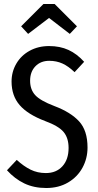

<svg xmlns="http://www.w3.org/2000/svg" viewBox="-20 -931 490 963"><path d="M402 -621 354 -569Q323 -599 293 -612.5Q263 -626 227 -626Q184 -626 157.5 -598.5Q131 -571 131 -526Q131 -482 156.5 -454Q182 -426 253 -399Q335 -368 377 -322Q419 -276 419 -191Q419 -136 393.5 -89.5Q368 -43 321 -15.5Q274 12 212 12Q150 12 102 -11Q54 -34 15 -77L64 -129Q99 -97 133.5 -80Q168 -63 210 -63Q262 -63 293 -97Q324 -131 324 -189Q324 -239 299 -269Q274 -299 206 -324Q119 -357 78.5 -404Q38 -451 38 -522Q38 -571 62 -612Q86 -653 129 -676.5Q172 -700 226 -700Q281 -700 323.5 -680.5Q366 -661 402 -621ZM121 -761 86 -799 198 -911H254L366 -799L330 -761L226 -841Z"/></svg>

Font: Fira Sans Extra Condensed
Style: Regular
Weight: 400
Width: 1
Designer: Carrois Corporate & Edenspiekermann AG
Foundry: Carrois Corporate GbR & Edenspiekermann AG
Version: Version 4.203